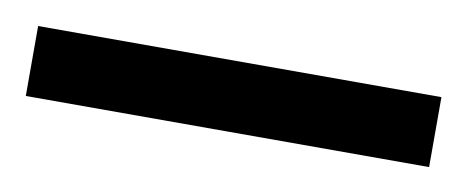

<svg xmlns="http://www.w3.org/2000/svg" viewBox="-26 -5 421 173"><g transform="rotate(10 184.5 82.0)"><path d="M0 114V50H369V114Z"/></g></svg>

Font: Instrument Sans SemiCondensed
Style: Regular
Weight: 400
Width: 4
Designer: Rodrigo Fuenzalida
Foundry: fragTYPE
Version: Version 1.000;gftools[0.9.28]